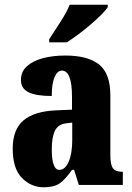

<svg xmlns="http://www.w3.org/2000/svg" viewBox="-20 -786 563 816"><path d="M166 10Q112 10 73 -30Q34 -70 34 -154Q34 -236 80 -274.5Q126 -313 218 -317L286 -320V-374Q286 -486 243 -486Q224 -486 212 -458.5Q200 -431 200 -378Q133 -378 101 -394Q69 -410 69 -446Q69 -482 95 -505Q121 -528 163.5 -539Q206 -550 257 -550Q353 -550 401 -512Q449 -474 449 -380V-126Q449 -86 460 -71Q471 -56 499 -56H502V0H315L295 -64H286Q258 -24 234 -7Q210 10 166 10ZM232 -64Q257 -64 272 -99Q287 -134 287 -191V-265L262 -262Q227 -258 213.5 -230.5Q200 -203 200 -150Q200 -109 208 -86.5Q216 -64 232 -64ZM189 -619Q202 -640 219 -665.5Q236 -691 252 -717.5Q268 -744 276 -766H438V-756Q430 -743 410.5 -723.5Q391 -704 365.5 -682Q340 -660 313 -640Q286 -620 264 -606H189Z"/></svg>

Font: Noto Serif Bengali ExtraCondensed Black
Style: Regular
Weight: 900
Width: 2
Designer: Juan Bruce, Universal Thirst, Indian Type Foundry and the Monotype Design Team.
Foundry: Monotype Imaging Inc.
Version: Version 2.003; ttfautohint (v1.8.4.7-5d5b)